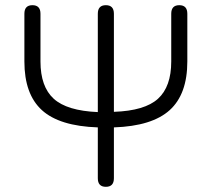

<svg xmlns="http://www.w3.org/2000/svg" viewBox="-20 -720 817 740"><path d="M388 0Q357 0 357 -33V-229Q209 -234 141.5 -295.5Q74 -357 74 -483V-667Q74 -700 105 -700Q136 -700 136 -667V-483Q136 -386 187 -339.5Q238 -293 357 -288V-667Q357 -700 388 -700Q419 -700 419 -667V-289Q538 -293 589 -339.5Q640 -386 640 -483V-667Q640 -700 671 -700Q702 -700 702 -667V-483Q702 -357 634 -295.5Q566 -234 419 -229V-33Q419 0 388 0Z"/></svg>

Font: Zen Maru Gothic
Style: Regular
Weight: 400
Designer: Yoshimichi Ohira
Foundry: Positype
Version: Version 1.002